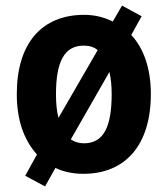

<svg xmlns="http://www.w3.org/2000/svg" viewBox="-20 -611 600 686"><path d="M519 -275C519 -365 494 -438 449 -486L486 -553L416 -591L383 -534C353 -549 319 -558 281 -558C129 -558 40 -456 40 -275C40 -184 64 -113 112 -59L70 17L141 55L178 -11C207 3 241 10 278 10C430 10 519 -95 519 -275ZM180 -274C180 -389 209 -448 279 -448C299 -448 316 -443 329 -432L189 -190C183 -212 180 -241 180 -274ZM379 -275C379 -161 352 -99 280 -99C262 -99 246 -104 233 -113L371 -354C376 -332 379 -306 379 -275Z"/></svg>

Font: Noto Sans Oriya Cond Bold
Style: Bold
Weight: 700
Width: 3
Designer: Amélie Bonet and Sol Matas
Foundry: Google LLC
Version: Version 2.006